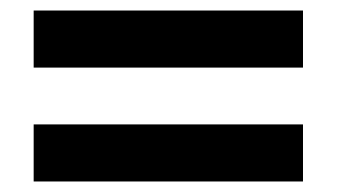

<svg xmlns="http://www.w3.org/2000/svg" viewBox="-20 -437 640 365"><path d="M44 -308.5V-417H556V-308.5ZM44 -92V-200.5H556V-92Z"/></svg>

Font: Chivo Mono Medium
Style: Regular
Weight: 500
Monospace: yes
Designer: Hector Gatti
Foundry: Omnibus-Type
Version: Version 1.008